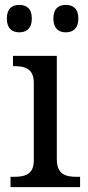

<svg xmlns="http://www.w3.org/2000/svg" viewBox="-20 -764 360 784"><path d="M249 -632C277 -632 300 -647 300 -688C300 -730 277 -744 249 -744C220 -744 198 -730 198 -688C198 -647 220 -632 249 -632ZM59 -632C87 -632 110 -647 110 -688C110 -730 87 -744 59 -744C30 -744 8 -730 8 -688C8 -647 30 -632 59 -632ZM23 0H307V-42H294C249 -42 212 -51 212 -114V-536H33V-494H36C80 -494 118 -485 118 -426V-109C118 -50 80 -42 36 -42H23Z"/></svg>

Font: Noto Serif Devanagari
Style: Regular
Weight: 400
Designer: Universal Thirst, Indian Type Foundry and the Monotype Design Team
Foundry: Monotype Imaging Inc.
Version: Version 2.004